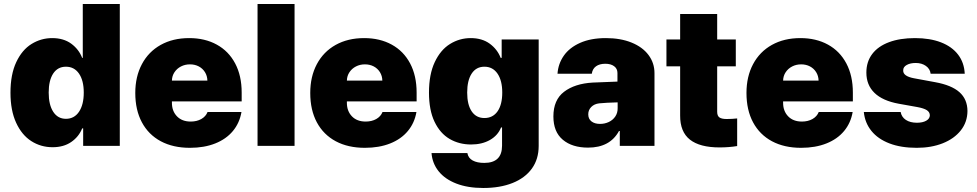

<svg xmlns="http://www.w3.org/2000/svg" viewBox="-20 -727 4868 957"><path d="M32.2 -264.6Q32.2 -356 61 -417.2Q89.8 -478.5 137.2 -507.8Q184.6 -537.1 240.2 -537.1Q296.9 -537.1 335 -509.3Q373 -481.4 389.6 -438.5H392.6V-707H577.1V0H394.5V-86.9H389.6Q372.6 -44.9 334.7 -19Q296.9 6.8 242.2 6.8Q183.6 6.8 136 -23.7Q88.4 -54.2 60.3 -115.5Q32.2 -176.8 32.2 -264.6ZM397.5 -265.6Q397.5 -325.7 373.8 -360.1Q350.1 -394.5 308.6 -394.5Q267.6 -394.5 245.1 -360.4Q222.7 -326.2 222.7 -265.6Q222.7 -204.6 245.4 -169.7Q268.1 -134.8 308.6 -134.8Q350.1 -134.8 373.8 -169.9Q397.5 -205.1 397.5 -265.6Z M654.3 -263.7Q654.3 -345.2 687.3 -407.2Q720.2 -469.2 781 -503.2Q841.8 -537.1 922.9 -537.1Q1001.5 -537.1 1060.5 -504.6Q1119.6 -472.2 1152.1 -410.9Q1184.6 -349.6 1184.6 -265.6V-221.7H836.9V-214.8Q836.9 -173.3 862.1 -147.2Q887.2 -121.1 930.7 -121.1Q960.9 -121.1 983.4 -133.8Q1005.9 -146.5 1014.6 -168.9H1183.6Q1174.3 -114.3 1140.9 -74Q1107.4 -33.7 1052.7 -12Q998 9.8 926.8 9.8Q842.8 9.8 781.5 -22.9Q720.2 -55.7 687.3 -117.2Q654.3 -178.7 654.3 -263.7ZM1013.7 -325.2Q1013.2 -348.6 1001.7 -367.2Q990.2 -385.7 970.7 -396Q951.2 -406.2 926.8 -406.2Q902.3 -406.2 882.1 -395.8Q861.8 -385.3 849.6 -366.9Q837.4 -348.6 836.9 -325.2Z M1448.2 0H1263.7V-707H1448.2Z M1526.4 -263.7Q1526.4 -345.2 1559.3 -407.2Q1592.3 -469.2 1653.1 -503.2Q1713.9 -537.1 1794.9 -537.1Q1873.5 -537.1 1932.6 -504.6Q1991.7 -472.2 2024.2 -410.9Q2056.6 -349.6 2056.6 -265.6V-221.7H1709V-214.8Q1709 -173.3 1734.1 -147.2Q1759.3 -121.1 1802.7 -121.1Q1833 -121.1 1855.5 -133.8Q1877.9 -146.5 1886.7 -168.9H2055.7Q2046.4 -114.3 2012.9 -74Q1979.5 -33.7 1924.8 -12Q1870.1 9.8 1798.8 9.8Q1714.8 9.8 1653.6 -22.9Q1592.3 -55.7 1559.3 -117.2Q1526.4 -178.7 1526.4 -263.7ZM1885.7 -325.2Q1885.3 -348.6 1873.8 -367.2Q1862.3 -385.7 1842.8 -396Q1823.2 -406.2 1798.8 -406.2Q1774.4 -406.2 1754.2 -395.8Q1733.9 -385.3 1721.7 -366.9Q1709.5 -348.6 1709 -325.2Z M2130.9 36.1H2309.6Q2314 61 2336.2 73Q2358.4 85 2393.6 85Q2482.4 85 2482.4 -1V-91.8H2477.5Q2461.9 -52.2 2422.4 -29.5Q2382.8 -6.8 2328.1 -6.8Q2268.6 -6.8 2221.2 -34.4Q2173.8 -62 2146 -119.9Q2118.2 -177.7 2118.2 -265.6Q2118.2 -356.4 2147 -417.5Q2175.8 -478.5 2223.1 -507.8Q2270.5 -537.1 2326.2 -537.1Q2382.8 -537.1 2420.9 -509.3Q2459 -481.4 2475.6 -438.5H2480.5V-530.3H2665V0Q2665 66.4 2630.9 113.5Q2596.7 160.6 2534.4 185.3Q2472.2 210 2388.7 210Q2311.5 210 2254.6 188Q2197.8 166 2166.3 126.7Q2134.8 87.4 2130.9 36.1ZM2483.4 -265.6Q2483.4 -325.7 2459.7 -360.1Q2436 -394.5 2394.5 -394.5Q2353.5 -394.5 2331.1 -360.4Q2308.6 -326.2 2308.6 -265.6Q2308.6 -205.1 2331.1 -171.9Q2353.5 -138.7 2394.5 -138.7Q2436.5 -138.7 2460 -172.1Q2483.4 -205.6 2483.4 -265.6Z M2933.6 -315.4 3057.6 -320.3V-363.3Q3057.6 -384.8 3041 -397Q3024.4 -409.2 2997.1 -409.2Q2968.3 -409.2 2950.7 -396.5Q2933.1 -383.8 2929.7 -359.4H2758.8Q2762.2 -409.2 2790.3 -449.5Q2818.4 -489.7 2871.6 -513.4Q2924.8 -537.1 3000 -537.1Q3072.8 -537.1 3127.7 -514.9Q3182.6 -492.7 3212.4 -452.9Q3242.2 -413.1 3242.2 -362.3V0H3069.3V-74.2H3065.4Q3020.5 8.8 2911.1 8.8Q2832 8.8 2785.2 -30.5Q2738.3 -69.8 2738.3 -146.5Q2738.3 -229 2791.5 -269.5Q2844.7 -310.1 2933.6 -315.4ZM2970.7 -109.4Q2994.1 -109.4 3014.4 -118.9Q3034.7 -128.4 3046.9 -146.5Q3059.1 -164.6 3058.6 -188.5V-216.8Q3000.5 -215.3 2966.8 -211.9Q2941.9 -209 2927 -193.8Q2912.1 -178.7 2912.1 -157.2Q2912.1 -134.3 2928.2 -121.8Q2944.3 -109.4 2970.7 -109.4Z M3647.5 -396.5H3554.7V-169.9Q3554.7 -149.4 3565.9 -141.6Q3577.1 -133.8 3601.6 -133.8Q3629.4 -133.8 3654.3 -136.7V1Q3613.3 7.8 3566.4 7.8Q3468.3 7.8 3418.9 -31Q3369.6 -69.8 3370.1 -151.4V-396.5H3301.8V-530.3H3370.1V-657.2H3554.7V-530.3H3647.5Z M3700.7 -263.7Q3700.7 -345.2 3733.6 -407.2Q3766.6 -469.2 3827.4 -503.2Q3888.2 -537.1 3969.2 -537.1Q4047.9 -537.1 4106.9 -504.6Q4166 -472.2 4198.5 -410.9Q4231 -349.6 4231 -265.6V-221.7H3883.3V-214.8Q3883.3 -173.3 3908.4 -147.2Q3933.6 -121.1 3977.1 -121.1Q4007.3 -121.1 4029.8 -133.8Q4052.2 -146.5 4061 -168.9H4230Q4220.7 -114.3 4187.3 -74Q4153.8 -33.7 4099.1 -12Q4044.4 9.8 3973.1 9.8Q3889.2 9.8 3827.9 -22.9Q3766.6 -55.7 3733.6 -117.2Q3700.7 -178.7 3700.7 -263.7ZM4060.1 -325.2Q4059.6 -348.6 4048.1 -367.2Q4036.6 -385.7 4017.1 -396Q3997.6 -406.2 3973.1 -406.2Q3948.7 -406.2 3928.5 -395.8Q3908.2 -385.3 3896 -366.9Q3883.8 -348.6 3883.3 -325.2Z M4544.4 -413.1Q4517.1 -413.1 4499.3 -403.1Q4481.4 -393.1 4481.9 -376Q4480.5 -347.2 4535.6 -336.9L4641.1 -317.4Q4722.7 -302.7 4762.2 -267.6Q4801.8 -232.4 4802.2 -173.8Q4801.8 -118.7 4769 -77.1Q4736.3 -35.6 4679.2 -12.9Q4622.1 9.8 4549.3 9.8Q4470.7 9.8 4413.3 -12.2Q4356 -34.2 4323.5 -74.5Q4291 -114.7 4285.6 -168.9H4469.2Q4473.6 -143.6 4495.1 -129.4Q4516.6 -115.2 4550.3 -115.2Q4578.6 -115.2 4596.4 -125.2Q4614.3 -135.3 4614.7 -152.3Q4614.3 -168.5 4599.4 -178Q4584.5 -187.5 4552.2 -193.4L4459.5 -210Q4379.4 -224.6 4338.9 -263.9Q4298.3 -303.2 4298.3 -365.2Q4298.3 -419.4 4327.6 -458Q4356.9 -496.6 4411.4 -516.8Q4465.8 -537.1 4540.5 -537.1Q4615.2 -537.1 4670.2 -515.9Q4725.1 -494.6 4755.6 -454.6Q4786.1 -414.6 4788.6 -359.4H4618.7Q4615.7 -383.8 4595 -398.4Q4574.2 -413.1 4544.4 -413.1Z"/></svg>

Font: Pretendard Std Black
Style: Regular
Weight: 900
Designer: Base glyphs from Inter by Rasmus Andersson; Hangeul glyphs from Noto Sans CJK(Source Han Sans) by Jang Soo-young and Kan
Foundry: Kil Hyung-jin
Version: Version 1.309